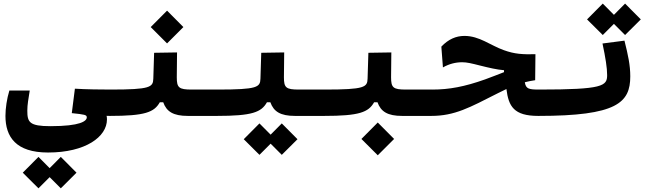

<svg xmlns="http://www.w3.org/2000/svg" viewBox="-20 -629 3556 1050"><path d="M242.7 205.1C447.8 205.1 564.9 119.1 564.9 24.4C564.9 17.6 564.5 10.7 563 4.4C568.4 4.9 574.2 4.9 580.1 4.9C616.7 4.9 635.7 -23.9 635.7 -66.9C635.7 -106.4 621.1 -139.2 585.9 -139.2C535.6 -139.2 449.2 -140.1 389.6 -144L372.6 -10.3C443.4 -2.9 454.6 -1 454.6 12.7C454.6 32.7 420.9 61 255.9 61C140.1 61 129.4 39.1 129.4 -23.9C129.4 -57.6 135.3 -86.4 142.6 -133.8H31.2C17.6 -89.4 9.8 -36.6 9.8 4.9C9.8 119.6 66.9 205.1 242.7 205.1ZM312.5 400.9 398.4 315.4 312.5 229 251.5 290.5 190.4 229 104.5 315.4 190.4 400.9 251.5 339.8Z M580.1 4.9C773.4 4.9 823.2 -15.1 854 -69.8H872.6C890.6 -19 927.2 4.9 1007.3 4.9H1166C1189.5 4.9 1208.5 -20 1208.5 -75.7C1208.5 -120.1 1196.8 -139.2 1171.9 -139.2H1028.3C958 -139.2 946.8 -149.4 946.8 -206.5L948.2 -342.3L822.8 -340.3L818.4 -198.7C816.9 -152.3 802.2 -139.2 585.9 -139.2ZM893.6 -391.6 982.9 -481 893.6 -570.8 804.2 -481Z M1166 4.9C1359.4 4.9 1409.2 -15.1 1439.9 -69.8H1458.5C1476.6 -19 1513.2 4.9 1593.3 4.9H1752C1775.4 4.9 1794.4 -20 1794.4 -75.7C1794.4 -120.1 1782.7 -139.2 1757.8 -139.2H1614.3C1543.9 -139.2 1532.7 -149.4 1532.7 -206.5L1534.2 -342.3L1408.7 -340.3L1404.3 -198.7C1402.8 -152.3 1388.2 -139.2 1171.9 -139.2ZM1521 217.8 1606.9 132.3 1521 45.9 1460 107.4 1398.9 45.9 1313 132.3 1398.9 217.8 1460 156.7Z M1752 4.9C1945.3 4.9 1995.1 -15.1 2025.9 -69.8H2044.4C2062.5 -19 2099.1 4.9 2179.2 4.9H2337.9C2361.3 4.9 2380.4 -20 2380.4 -75.7C2380.4 -120.1 2368.7 -139.2 2343.8 -139.2H2200.2C2129.9 -139.2 2118.7 -149.4 2118.7 -206.5L2120.1 -342.3L1994.6 -340.3L1990.2 -198.7C1988.8 -152.3 1974.1 -139.2 1757.8 -139.2ZM2045.9 220.2 2135.3 130.9 2045.9 41 1956.5 130.9Z M2923.8 4.9C2947.3 4.9 2966.3 -10.3 2966.3 -65.9C2966.3 -95.7 2954.6 -139.2 2929.7 -139.2C2871.6 -139.2 2856 -142.6 2850.1 -179.2C2867.7 -183.6 2886.2 -187.5 2906.7 -190.4L2908.2 -332.5C2837.9 -331.1 2795.4 -333 2735.8 -354.5C2660.6 -381.3 2602.1 -432.6 2520 -432.6C2474.1 -432.6 2432.1 -414.6 2393.6 -374L2402.3 -260.3C2436.5 -279.8 2471.7 -288.6 2507.8 -288.6C2533.2 -288.6 2559.6 -282.2 2605.5 -270.5C2654.3 -258.3 2697.8 -248 2736.3 -245.1V-234.4C2705.1 -222.7 2672.9 -209 2632.8 -194.8C2520.5 -154.8 2436 -139.2 2345.2 -139.2C2323.7 -139.2 2309.6 -124.5 2309.6 -72.3C2309.6 -17.1 2320.8 4.9 2337.9 4.9C2467.3 4.9 2548.3 -41 2700.7 -118.2C2717.8 -127 2733.9 -134.8 2749.5 -142.1C2761.2 -47.4 2790 4.9 2923.8 4.9Z M2923.8 4.9C3354 4.9 3426.8 -67.4 3426.8 -211.4C3426.8 -272.5 3415 -327.1 3395 -406.7L3274.9 -391.1C3291.5 -313 3300.3 -257.3 3300.3 -218.3C3300.3 -158.7 3277.3 -139.2 2929.7 -139.2C2913.1 -139.2 2895.5 -128.4 2895.5 -75.7C2895.5 -16.1 2904.8 4.9 2923.8 4.9ZM3398.4 -437.5 3484.4 -522.9 3398.4 -609.4 3337.4 -547.9 3276.4 -609.4 3190.4 -522.9 3276.4 -437.5 3337.4 -498.5Z"/></svg>

Font: Cascadia Code
Style: Bold
Weight: 700
Monospace: yes
Designer: Aaron Bell
Foundry: Saja Typeworks
Version: Version 2404.023